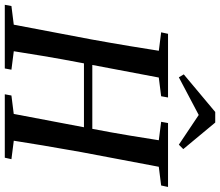

<svg xmlns="http://www.w3.org/2000/svg" viewBox="-82 -818 896 781"><g transform="rotate(90 365.5 -428.0)"><path d="M-5 0 0 -27 112 -41H149L259 -27L254 0ZM69 0 136 -353Q150 -430 163 -508.5Q176 -587 188 -664H298L231 -310Q216 -232 203 -154.5Q190 -77 178 0ZM107 -636 113 -664H372L367 -636L256 -622H218ZM185 -322V-356H548V-322ZM359 0 364 -27 476 -41H513L623 -27L617 0ZM432 0 499 -353Q514 -430 527 -508.5Q540 -587 552 -664H661L594 -310Q580 -232 567 -154.5Q554 -77 542 0ZM471 -636 476 -664H736L730 -636L619 -622H581ZM474 -856 582 -726 564 -708 422 -803H470L290 -708L278 -728L431 -856Z"/></g></svg>

Font: Source Serif 4 48pt SemiBold
Style: Italic
Weight: 600
Italic angle: -12°
Designer: Frank Grießhammer
Foundry: Adobe Systems Incorporated
Version: Version 4.004;hotconv 1.0.116;makeotfexe 2.5.65601